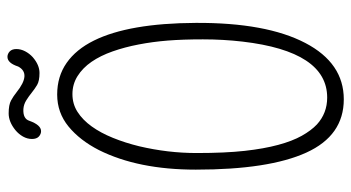

<svg xmlns="http://www.w3.org/2000/svg" viewBox="-244 -734 988 541"><g transform="rotate(-90 250.5 -463.0)"><path d="M43.5 -405.8Q43.5 -568.4 98.6 -678.7Q126 -732.4 165 -764.4Q204.1 -796.4 255.1 -796.4Q306.2 -796.4 344.2 -769.8Q382.3 -743.2 407.2 -692.9Q456.1 -594.2 457 -405.8Q458 -207.5 400.4 -97.2Q343.8 11.2 241.7 11.2Q139.6 11.2 91.6 -94.2Q43.5 -199.7 43.5 -405.8ZM109.4 -565.4Q90.3 -484.4 90.3 -403.6Q90.3 -322.8 96.4 -268.1Q102.5 -213.4 113.3 -173.6Q124 -133.8 138.9 -107.2Q153.8 -80.6 170.9 -64.5Q202.6 -35.6 246.6 -35.6Q376.5 -35.6 404.3 -274.4Q410.6 -329.1 410.6 -385.7Q410.6 -442.4 407.2 -484.9Q403.8 -527.3 396.2 -566.7Q388.7 -606 376.7 -640.1Q364.7 -674.3 347.4 -699.5Q330.1 -724.6 307.1 -739Q284.2 -753.4 256.3 -753.4Q228.5 -753.4 206.1 -739Q183.6 -724.6 165.3 -699.2Q147 -673.8 133.1 -639.4Q119.1 -605 109.4 -565.4ZM334 -906.2Q343.8 -936.5 361.3 -936.5Q369.6 -936.5 376.5 -930.2Q383.3 -923.8 383.3 -911.4Q383.3 -898.9 377 -886.7Q370.6 -874.5 360.4 -865.2Q338.4 -846.2 315.9 -846.2Q293.5 -846.2 282 -853Q270.5 -859.9 260.3 -868.2Q250 -876.5 238.8 -883.5Q227.5 -890.6 214.4 -891.6Q187 -893.1 181.2 -875Q169.4 -841.8 151.9 -841.8Q143.6 -841.8 136.7 -848.1Q129.9 -854.5 129.9 -867.4Q129.9 -880.4 136.7 -892.6Q143.6 -904.8 154.8 -914.1Q178.2 -933.1 202.1 -933.1Q226.1 -933.1 238.5 -926.3Q251 -919.4 261.2 -911.1Q314 -868.7 334 -906.2Z"/></g></svg>

Font: Pompiere
Style: Regular
Weight: 400
Designer: Karolina Lach
Foundry: Sorkin Type Co.
Version: Version 1.002